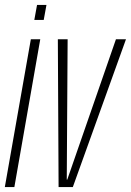

<svg xmlns="http://www.w3.org/2000/svg" viewBox="-22 -755 529 775"><path d="M-2.5 0H36L140.5 -596.5H102.5ZM127.5 -735 116.5 -674.5H154.5L165.5 -735Z M214.5 0H272L486.5 -596.5H446L249.5 -30H247.5L251 -596.5H211.5Z"/></svg>

Font: Anybody Condensed ExtraLight
Style: Italic
Weight: 250
Width: 3
Italic angle: -10°
Version: Version 1.113;gftools[0.9.25]